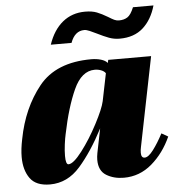

<svg xmlns="http://www.w3.org/2000/svg" viewBox="-52 -762 755 821"><g transform="rotate(-5 325.5 -351.0)"><path d="M343 -712Q373 -712 393.5 -704Q414 -696 439 -681Q455 -671 464.5 -666.5Q474 -662 485 -662Q506 -662 521 -671.5Q536 -681 549 -713H637Q620 -653 581.5 -618.5Q543 -584 481 -584Q457 -584 435.5 -592Q414 -600 384 -615Q370 -622 356 -628Q342 -634 333 -634Q292 -634 274 -584H185Q206 -646 246.5 -679Q287 -712 343 -712ZM19 -116Q19 -150 28 -193Q53 -324 126.5 -415.5Q200 -507 352 -507Q374 -507 393 -501.5Q412 -496 421 -485L424 -498H608L531 -115Q528 -102 528 -90Q528 -68 543 -68Q559 -68 580.5 -96.5Q602 -125 623 -165L651 -149Q620 -80 567.5 -35Q515 10 447 10Q404 10 372 -9.5Q340 -29 340 -76Q340 -89 343 -105L364 -209Q314 -113 259.5 -51Q205 11 130 11Q70 11 44.5 -24.5Q19 -60 19 -116ZM385 -324 409 -442Q403 -451 390 -456Q377 -461 363 -461Q306 -461 272 -386Q238 -311 215 -198Q211 -181 207.5 -154Q204 -127 204 -105Q204 -68 216 -68Q237 -68 274.5 -117Q312 -166 345 -229Q378 -292 385 -324Z"/></g></svg>

Font: Trirong Black
Style: Italic
Weight: 900
Italic angle: -12°
Designer: Katatrad Team
Foundry: CadsonDemak
Version: Version 1.001